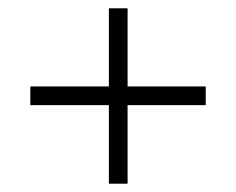

<svg xmlns="http://www.w3.org/2000/svg" viewBox="-20 -591 568 462"><path d="M53 -338H242V-149H287V-338H475V-383H287V-571H242V-383H53Z"/></svg>

Font: Aspekta 200
Style: Regular
Weight: 200
Designer: Ivo Dolenc
Version: Version 2.000